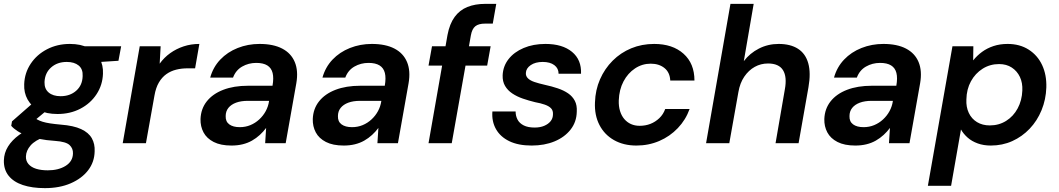

<svg xmlns="http://www.w3.org/2000/svg" viewBox="-50 -740 5473 992"><path d="M182 232Q116 232 68 216Q20 200 -5.5 168Q-31 136 -30 89Q-29 50 -8.5 17Q12 -16 49 -43Q86 -70 139 -90L181 -33Q131 -15 108 11.5Q85 38 84 68Q83 91 97 107.5Q111 124 136.5 132Q162 140 197 140Q252 140 289 117Q326 94 327 53Q328 27 309.5 9.5Q291 -8 235 -12Q189 -15 152 -22.5Q115 -30 87.5 -40Q60 -50 40 -63Q20 -76 8 -90L12 -113L132 -218L215 -189L79 -76L119 -137Q131 -129 142.5 -122.5Q154 -116 170 -111Q186 -106 209 -102.5Q232 -99 265 -96Q330 -91 369 -73Q408 -55 424.5 -25.5Q441 4 439 42Q438 97 405.5 139.5Q373 182 315.5 207Q258 232 182 232ZM247 -151Q190 -151 151 -171Q112 -191 92.5 -226Q73 -261 75 -305Q77 -363 108.5 -410.5Q140 -458 193 -485.5Q246 -513 311 -513Q368 -513 407 -492.5Q446 -472 465 -437.5Q484 -403 482 -359Q480 -301 449 -253.5Q418 -206 365.5 -178.5Q313 -151 247 -151ZM263 -243Q312 -243 344 -271.5Q376 -300 377 -347Q379 -383 356.5 -401.5Q334 -420 295 -420Q246 -420 214 -391.5Q182 -363 180 -316Q179 -281 201.5 -262Q224 -243 263 -243ZM377 -414 368 -501H576L562 -426Z M584 0 672 -501H780L775 -411Q798 -443 829.5 -465.5Q861 -488 899 -500.5Q937 -513 980 -513L958 -387H919Q888 -387 860 -380Q832 -373 809.5 -357Q787 -341 771 -314Q755 -287 748 -246L704 0Z M1146 12Q1090 12 1054 -6.5Q1018 -25 1001.5 -56Q985 -87 986 -125Q988 -178 1018.5 -216.5Q1049 -255 1103.5 -276Q1158 -297 1232 -297H1358Q1365 -337 1358.5 -363Q1352 -389 1331 -402Q1310 -415 1274 -415Q1234 -415 1201 -396Q1168 -377 1154 -339H1036Q1051 -393 1088 -432Q1125 -471 1178 -492Q1231 -513 1291 -513Q1362 -513 1408 -489Q1454 -465 1473 -419.5Q1492 -374 1481 -310L1426 0H1320L1325 -79Q1311 -60 1292.5 -43Q1274 -26 1252 -13.5Q1230 -1 1203.5 5.5Q1177 12 1146 12ZM1189 -83Q1218 -83 1243.5 -93.5Q1269 -104 1289.5 -123Q1310 -142 1323 -166Q1336 -190 1340 -217V-219H1231Q1195 -219 1169.5 -209.5Q1144 -200 1130 -182.5Q1116 -165 1116 -140Q1115 -112 1134.5 -97.5Q1154 -83 1189 -83Z M1726 12Q1670 12 1634 -6.5Q1598 -25 1581.5 -56Q1565 -87 1566 -125Q1568 -178 1598.5 -216.5Q1629 -255 1683.5 -276Q1738 -297 1812 -297H1938Q1945 -337 1938.5 -363Q1932 -389 1911 -402Q1890 -415 1854 -415Q1814 -415 1781 -396Q1748 -377 1734 -339H1616Q1631 -393 1668 -432Q1705 -471 1758 -492Q1811 -513 1871 -513Q1942 -513 1988 -489Q2034 -465 2053 -419.5Q2072 -374 2061 -310L2006 0H1900L1905 -79Q1891 -60 1872.5 -43Q1854 -26 1832 -13.5Q1810 -1 1783.5 5.5Q1757 12 1726 12ZM1769 -83Q1798 -83 1823.5 -93.5Q1849 -104 1869.5 -123Q1890 -142 1903 -166Q1916 -190 1920 -217V-219H1811Q1775 -219 1749.5 -209.5Q1724 -200 1710 -182.5Q1696 -165 1696 -140Q1695 -112 1714.5 -97.5Q1734 -83 1769 -83Z M2164 0 2262 -559Q2273 -617 2299 -652.5Q2325 -688 2365 -704Q2405 -720 2456 -720H2514L2496 -618H2456Q2423 -618 2406 -604.5Q2389 -591 2383 -558L2284 0ZM2164 -401 2182 -501H2485L2467 -401Z M2697 12Q2628 12 2581.5 -10.5Q2535 -33 2512.5 -73Q2490 -113 2494 -164H2614Q2614 -141 2624 -122Q2634 -103 2656 -92Q2678 -81 2712 -81Q2741 -81 2762 -90Q2783 -99 2795 -114Q2807 -129 2807 -150Q2808 -169 2797 -180.5Q2786 -192 2764.5 -199.5Q2743 -207 2715 -212Q2682 -220 2651.5 -230.5Q2621 -241 2597 -257Q2573 -273 2559.5 -296Q2546 -319 2547 -351Q2549 -398 2577.5 -434.5Q2606 -471 2655.5 -492Q2705 -513 2768 -513Q2856 -513 2905.5 -472Q2955 -431 2952 -359H2836Q2836 -387 2814 -403.5Q2792 -420 2754 -420Q2716 -420 2692 -403.5Q2668 -387 2667 -363Q2666 -347 2677.5 -335.5Q2689 -324 2711 -316.5Q2733 -309 2764 -302Q2801 -294 2832 -283.5Q2863 -273 2885.5 -257.5Q2908 -242 2920 -219Q2932 -196 2930 -163Q2929 -110 2898 -70.5Q2867 -31 2815 -9.5Q2763 12 2697 12Z M3238 12Q3172 12 3122.5 -16Q3073 -44 3047 -94.5Q3021 -145 3024 -211Q3026 -275 3050 -330Q3074 -385 3115.5 -426.5Q3157 -468 3211.5 -490.5Q3266 -513 3330 -513Q3425 -513 3481.5 -462.5Q3538 -412 3538 -324H3413Q3411 -366 3383 -388.5Q3355 -411 3312 -411Q3268 -411 3231 -386.5Q3194 -362 3171.5 -319.5Q3149 -277 3147 -221Q3146 -191 3153.5 -166.5Q3161 -142 3175.5 -125Q3190 -108 3210 -99Q3230 -90 3255 -90Q3285 -90 3310.5 -100Q3336 -110 3356.5 -129.5Q3377 -149 3387 -177H3513Q3493 -121 3452 -78Q3411 -35 3356 -11.5Q3301 12 3238 12Z M3598 0 3724 -720H3844L3793 -424Q3824 -465 3871 -489Q3918 -513 3973 -513Q4034 -513 4073 -488Q4112 -463 4126 -413Q4140 -363 4127 -289L4076 0H3957L4005 -278Q4017 -343 3995.5 -377.5Q3974 -412 3918 -412Q3881 -412 3849.5 -394.5Q3818 -377 3795.5 -344Q3773 -311 3765 -264L3718 0Z M4369 12Q4313 12 4277 -6.5Q4241 -25 4224.5 -56Q4208 -87 4209 -125Q4211 -178 4241.5 -216.5Q4272 -255 4326.5 -276Q4381 -297 4455 -297H4581Q4588 -337 4581.5 -363Q4575 -389 4554 -402Q4533 -415 4497 -415Q4457 -415 4424 -396Q4391 -377 4377 -339H4259Q4274 -393 4311 -432Q4348 -471 4401 -492Q4454 -513 4514 -513Q4585 -513 4631 -489Q4677 -465 4696 -419.5Q4715 -374 4704 -310L4649 0H4543L4548 -79Q4534 -60 4515.5 -43Q4497 -26 4475 -13.5Q4453 -1 4426.5 5.5Q4400 12 4369 12ZM4412 -83Q4441 -83 4466.5 -93.5Q4492 -104 4512.5 -123Q4533 -142 4546 -166Q4559 -190 4563 -217V-219H4454Q4418 -219 4392.5 -209.5Q4367 -200 4353 -182.5Q4339 -165 4339 -140Q4338 -112 4357.5 -97.5Q4377 -83 4412 -83Z M4744 220 4871 -501H4979L4978 -428Q4998 -453 5024 -472Q5050 -491 5083 -502Q5116 -513 5156 -513Q5219 -513 5265 -483.5Q5311 -454 5334.5 -403.5Q5358 -353 5356 -288Q5354 -226 5331.5 -171Q5309 -116 5270 -75Q5231 -34 5180 -11Q5129 12 5069 12Q5032 12 5001.5 1Q4971 -10 4949.5 -29Q4928 -48 4915 -71L4864 220ZM5064 -92Q5111 -92 5148.5 -115.5Q5186 -139 5208 -180Q5230 -221 5232 -272Q5234 -312 5219.5 -342.5Q5205 -373 5177.5 -391Q5150 -409 5112 -409Q5065 -409 5027 -385Q4989 -361 4966.5 -320Q4944 -279 4943 -226Q4941 -187 4955.5 -156.5Q4970 -126 4998 -109Q5026 -92 5064 -92Z"/></svg>

Font: DM Sans 17pt SemiBold
Style: Italic
Weight: 600
Italic angle: -10°
Version: Version 4.004;gftools[0.9.30]